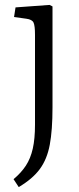

<svg xmlns="http://www.w3.org/2000/svg" viewBox="-20 -530 322 779"><path d="M56 229 35 197Q66 171 85 142Q104 113 113 73Q122 33 122 -24V-389Q122 -426 116 -438.5Q110 -451 87 -454L37 -461L43 -500L181 -510L193 -504V-94Q193 -2 182 57Q171 116 141.5 156Q112 196 56 229Z"/></svg>

Font: Literata 12pt Light
Style: Regular
Weight: 300
Designer: Latin by Veronika Burian and Jose Scaglione. Greek by Irene Vlachou. Cyrillic by Vera Evstafieva.
Foundry: TypeTogether
Version: Version 3.002